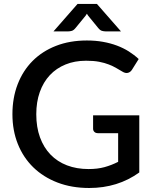

<svg xmlns="http://www.w3.org/2000/svg" viewBox="-20 -930 768 958"><path d="M675 -354.5V-69.5Q567.5 8 425 8Q337.5 8 266.8 -19.2Q196 -46.5 146 -95.2Q96 -144 69 -211.5Q42 -279 42 -360Q42 -441.5 68 -509.2Q94 -577 142.5 -625.8Q191 -674.5 259.5 -701.2Q328 -728 413.5 -728Q457 -728 494.2 -721.2Q531.5 -714.5 563.5 -702.5Q595.5 -690.5 622.5 -673.5Q649.5 -656.5 672 -635.5L638.5 -582Q630.5 -569.5 618 -566.5Q605.5 -563.5 591 -572.5Q576.5 -581 560.2 -590.5Q544 -600 523 -608.2Q502 -616.5 474.5 -621.8Q447 -627 409.5 -627Q352.5 -627 306.8 -608.2Q261 -589.5 228.5 -554.8Q196 -520 178.5 -470.5Q161 -421 161 -360Q161 -295.5 179.5 -244.8Q198 -194 232 -158.8Q266 -123.5 314.2 -105Q362.5 -86.5 422 -86.5Q466.5 -86.5 501.2 -96Q536 -105.5 569.5 -122.5V-265.5H469Q457.5 -265.5 451 -271.8Q444.5 -278 444.5 -288V-354.5ZM583.5 -773.5H505.5Q498.5 -773.5 489 -776Q479.5 -778.5 469.5 -791L420 -851.5Q416 -857 413.5 -861.5Q411 -857 407 -851.5L357.5 -791Q347.5 -778.5 338 -776Q328.5 -773.5 321.5 -773.5H247L367 -910.5H463.5Z"/></svg>

Font: Lato SemiBold
Style: Regular
Weight: 600
Designer: Lukasz Dziedzic with Adam Twardoch and Botio Nikoltchev
Foundry: tyPoland Lukasz Dziedzic
Version: Version 2.015; 2015-08-06; http://www.latofonts.com/